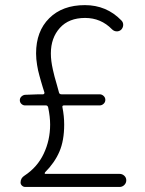

<svg xmlns="http://www.w3.org/2000/svg" viewBox="-20 -741 574 761"><path d="M159.2 -51.8H454.1Q464.8 -51.8 472.7 -44.4Q480.5 -37.1 480.5 -26.4Q480.5 -15.6 472.7 -7.8Q464.8 0 454.1 0H80.1Q72.3 0 66.9 -5.4Q61.5 -10.7 61.5 -17.6Q61.5 -35.2 77.1 -44.9Q127.9 -78.1 153.3 -131.8Q178.7 -185.5 178.7 -247.1Q178.7 -278.3 170.9 -315.4Q168.9 -323.2 162.1 -323.2H79.1Q71.3 -323.2 64.9 -329.1Q58.6 -335 58.6 -343.8Q58.6 -352.5 64.9 -358.4Q71.3 -364.3 79.1 -365.2L132.8 -367.2H150.4Q153.3 -367.2 154.8 -369.1Q156.2 -371.1 156.2 -374Q154.3 -378.9 149.4 -395.5Q144.5 -412.1 142.6 -418.5Q140.6 -424.8 136.7 -439.5Q132.8 -454.1 130.9 -462.4Q128.9 -470.7 127 -483.4Q125 -496.1 124 -506.8Q123 -517.6 123 -529.3Q123 -617.2 175.3 -668.9Q227.5 -720.7 316.4 -720.7Q402.3 -720.7 460.9 -660.2Q468.8 -652.3 468.3 -641.6Q467.8 -630.9 460 -623Q452.1 -616.2 441.9 -616.7Q431.6 -617.2 423.8 -625Q379.9 -669.9 317.4 -669.9Q252.9 -669.9 217.3 -630.4Q181.6 -590.8 181.6 -529.3Q181.6 -513.7 183.6 -498.5Q185.5 -483.4 189.5 -465.3Q193.4 -447.3 196.3 -437Q199.2 -426.8 205.6 -404.3Q211.9 -381.8 213.9 -374Q215.8 -367.2 223.6 -367.2H375Q383.8 -367.2 390.6 -360.8Q397.5 -354.5 397.5 -345.2Q397.5 -335.9 390.6 -329.6Q383.8 -323.2 375 -323.2H233.4Q225.6 -323.2 227.5 -315.4Q234.4 -281.2 234.4 -247.1Q234.4 -183.6 215.3 -139.6Q196.3 -95.7 158.2 -57.6Q157.2 -55.7 157.2 -53.7Q157.2 -51.8 159.2 -51.8Z"/></svg>

Font: irohamaru Light
Style: Regular
Weight: 200
Designer: [Source Han Sans]
Ryoko NISHIZUKA  (kana & ideographs); Paul D. Hunt (Latin, Greek & Cyrillic); Wenlong ZHANG  (bopomofo
Version: Version 1.01